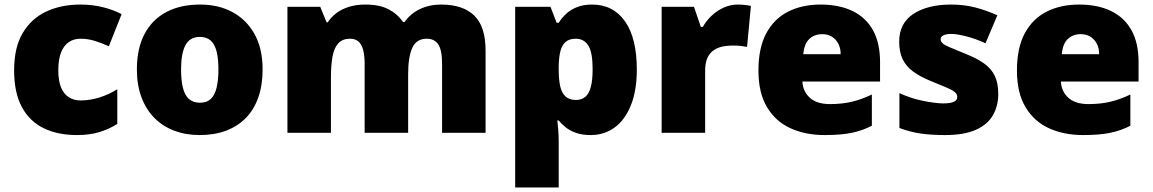

<svg xmlns="http://www.w3.org/2000/svg" viewBox="-20 -583 5061 843"><path d="M318 10Q234 10 172 -20Q110 -50 76 -113Q42 -176 42 -274Q42 -375 80 -438.5Q118 -502 183.5 -532.5Q249 -563 333 -563Q384 -563 429.5 -552Q475 -541 514 -521L458 -380Q424 -395 394.5 -404Q365 -413 333 -413Q304 -413 282 -398Q260 -383 248 -352.5Q236 -322 236 -275Q236 -227 248.5 -198Q261 -169 283 -155.5Q305 -142 334 -142Q375 -142 416.5 -155Q458 -168 495 -191V-39Q461 -17 418 -3.5Q375 10 318 10Z M1133 -278Q1133 -209 1114 -155Q1095 -101 1059 -64.5Q1023 -28 972 -9Q921 10 856 10Q796 10 745.5 -9Q695 -28 658.5 -64.5Q622 -101 601.5 -155Q581 -209 581 -278Q581 -370 614.5 -433.5Q648 -497 710 -530Q772 -563 859 -563Q939 -563 1000.5 -530Q1062 -497 1097.5 -433.5Q1133 -370 1133 -278ZM775 -278Q775 -231 783 -198Q791 -165 809.5 -148.5Q828 -132 858 -132Q888 -132 905.5 -148.5Q923 -165 931 -198Q939 -231 939 -278Q939 -325 931 -357Q923 -389 905 -405Q887 -421 857 -421Q814 -421 794.5 -385Q775 -349 775 -278Z M1917 -563Q2012 -563 2062 -515Q2112 -467 2112 -360V0H1921V-301Q1921 -364 1904 -388.5Q1887 -413 1854 -413Q1808 -413 1790 -372.5Q1772 -332 1772 -258V0H1581V-301Q1581 -341 1574 -365.5Q1567 -390 1553 -401.5Q1539 -413 1517 -413Q1484 -413 1465.5 -393Q1447 -373 1440 -335Q1433 -297 1433 -242V0H1242V-553H1386L1414 -485H1419Q1434 -508 1457 -525.5Q1480 -543 1512 -553Q1544 -563 1585 -563Q1646 -563 1685.5 -542.5Q1725 -522 1750 -486H1756Q1782 -523 1823.5 -543Q1865 -563 1917 -563Z M2580 -563Q2672 -563 2724 -489.5Q2776 -416 2776 -278Q2776 -184 2749.5 -119.5Q2723 -55 2677.5 -22.5Q2632 10 2574 10Q2535 10 2508 0Q2481 -10 2463 -24.5Q2445 -39 2433 -54H2427Q2429 -35 2431 -13Q2433 9 2433 38V240H2242V-553H2397L2424 -483H2433Q2447 -505 2466.5 -523Q2486 -541 2514 -552Q2542 -563 2580 -563ZM2508 -413Q2480 -413 2464 -399.5Q2448 -386 2441 -360Q2434 -334 2433 -294V-279Q2433 -235 2439.5 -205Q2446 -175 2463 -159.5Q2480 -144 2509 -144Q2533 -144 2549.5 -157.5Q2566 -171 2574 -201Q2582 -231 2582 -280Q2582 -353 2563 -383Q2544 -413 2508 -413Z M3219 -563Q3235 -563 3252 -561Q3269 -559 3277 -557L3260 -377Q3250 -379 3235.5 -381Q3221 -383 3195 -383Q3177 -383 3156.5 -379.5Q3136 -376 3117.5 -365Q3099 -354 3087.5 -332Q3076 -310 3076 -272V0H2885V-553H3027L3057 -465H3066Q3081 -492 3105 -514.5Q3129 -537 3158.5 -550Q3188 -563 3219 -563Z M3583 -563Q3664 -563 3722.5 -535Q3781 -507 3812.5 -451Q3844 -395 3844 -310V-225H3503Q3505 -182 3535.5 -154Q3566 -126 3624 -126Q3676 -126 3719 -136Q3762 -146 3808 -168V-31Q3768 -10 3720.5 0Q3673 10 3601 10Q3517 10 3451.5 -19.5Q3386 -49 3348 -112Q3310 -175 3310 -273Q3310 -373 3344.5 -437Q3379 -501 3440.5 -532Q3502 -563 3583 -563ZM3590 -433Q3556 -433 3533.5 -412Q3511 -391 3507 -345H3671Q3671 -370 3661.5 -389.5Q3652 -409 3634 -421Q3616 -433 3590 -433Z M4363 -170Q4363 -118 4339.5 -77Q4316 -36 4264.5 -13Q4213 10 4129 10Q4070 10 4023.5 3.5Q3977 -3 3929 -21V-174Q3982 -150 4036 -139.5Q4090 -129 4121 -129Q4153 -129 4168 -136Q4183 -143 4183 -157Q4183 -169 4173 -178Q4163 -187 4137.5 -198Q4112 -209 4065 -228Q4019 -247 3988.5 -269.5Q3958 -292 3943 -323.5Q3928 -355 3928 -400Q3928 -481 3990.5 -522Q4053 -563 4156 -563Q4211 -563 4259 -551Q4307 -539 4359 -516L4307 -393Q4266 -412 4224 -423Q4182 -434 4157 -434Q4135 -434 4122.5 -428Q4110 -422 4110 -411Q4110 -401 4118.5 -393Q4127 -385 4151 -375Q4175 -365 4221 -346Q4269 -327 4300.5 -304.5Q4332 -282 4347.5 -250.5Q4363 -219 4363 -170Z M4718 -563Q4799 -563 4857.5 -535Q4916 -507 4947.5 -451Q4979 -395 4979 -310V-225H4638Q4640 -182 4670.5 -154Q4701 -126 4759 -126Q4811 -126 4854 -136Q4897 -146 4943 -168V-31Q4903 -10 4855.5 0Q4808 10 4736 10Q4652 10 4586.5 -19.5Q4521 -49 4483 -112Q4445 -175 4445 -273Q4445 -373 4479.5 -437Q4514 -501 4575.5 -532Q4637 -563 4718 -563ZM4725 -433Q4691 -433 4668.5 -412Q4646 -391 4642 -345H4806Q4806 -370 4796.5 -389.5Q4787 -409 4769 -421Q4751 -433 4725 -433Z"/></svg>

Font: Noto Sans Hebrew Thin Black
Style: Regular
Weight: 900
Version: Version 3.001